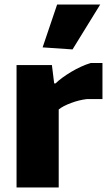

<svg xmlns="http://www.w3.org/2000/svg" viewBox="-20 -827 482 847"><path d="M168 -618 232 -807H422L300 -609ZM53 -540H209L219 -459H225Q237 -471 255.5 -484.5Q274 -498 295 -510.5Q316 -523 338 -533Q360 -543 380 -549H432V-390H364Q329 -386 293 -372.5Q257 -359 239 -344V0H53Z"/></svg>

Font: Encode Sans Narrow
Style: ExtraBold
Weight: 800
Designer: Pablo Impallari, Andres Torresi
Foundry: Pablo Impallari, Andres Torresi
Version: Version 1.000; ttfautohint (v1.00) -l 8 -r 50 -G 200 -x 14 -